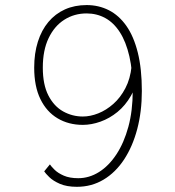

<svg xmlns="http://www.w3.org/2000/svg" viewBox="-20 -726 690 758"><path d="M283.5 11.5Q243.5 11.5 216.5 -0.2Q189.5 -12 174.5 -26.8Q159.5 -41.5 154.5 -49.5L177 -77Q182.5 -68.5 195.8 -55.5Q209 -42.5 232 -32.5Q255 -22.5 289 -22.5Q332 -22.5 370.8 -46.8Q409.5 -71 439.5 -116.5Q469.5 -162 486.8 -225.5Q504 -289 504 -367Q504 -446 490.8 -503.5Q477.5 -561 453.2 -598.8Q429 -636.5 395.5 -654.8Q362 -673 322 -673Q273 -673 233.8 -648Q194.5 -623 171.8 -575.2Q149 -527.5 149 -459Q149 -392 171 -349.2Q193 -306.5 229.2 -286.2Q265.5 -266 307 -266Q336.5 -266 368 -278.5Q399.5 -291 427.5 -315.8Q455.5 -340.5 475 -377.8Q494.5 -415 499.5 -464.5L526 -438Q519 -386.5 497 -348Q475 -309.5 443.8 -284Q412.5 -258.5 376.8 -245.8Q341 -233 307 -233Q251 -233 207.5 -258.8Q164 -284.5 139.5 -334.8Q115 -385 115 -459Q115 -515.5 129.5 -561.2Q144 -607 171 -639.2Q198 -671.5 236.2 -688.8Q274.5 -706 322 -706Q369.5 -706 409.5 -685.8Q449.5 -665.5 478.8 -624Q508 -582.5 524 -518.5Q540 -454.5 540 -367Q540 -285.5 521.8 -216.5Q503.5 -147.5 469.8 -96.2Q436 -45 388.8 -16.8Q341.5 11.5 283.5 11.5Z"/></svg>

Font: Trispace Thin
Style: Regular
Weight: 100
Designer: Tyler Finck
Foundry: Etcetera Type Company
Version: Version 1.210